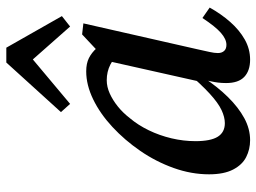

<svg xmlns="http://www.w3.org/2000/svg" viewBox="-122 -677 812 608"><g transform="rotate(-90 284.0 -373.0)"><path d="M144 13Q115 13 90.5 0.5Q66 -12 51 -41Q36 -70 36 -117Q36 -173 56 -229Q76 -285 110 -334.5Q144 -384 186 -423Q228 -462 273.5 -484Q319 -506 362 -506Q387 -506 404 -497.5Q421 -489 435.5 -473Q450 -457 465 -434L426 -397Q406 -418 383.5 -429.5Q361 -441 334 -441Q313 -441 292 -431.5Q271 -422 251 -406Q231 -390 214 -368Q192 -342 175.5 -308Q159 -274 150 -236Q141 -198 141 -160Q141 -112 155 -89.5Q169 -67 198 -67Q217 -67 239.5 -77.5Q262 -88 291.5 -115Q321 -142 362 -190L364 -134H342Q313 -90 280.5 -57Q248 -24 214 -5.5Q180 13 144 13ZM399 13Q364 13 344.5 -5.5Q325 -24 325 -63Q325 -77 326.5 -88.5Q328 -100 330.5 -111.5Q333 -123 335 -133L327 -135L399 -456L414 -458L479 -519L514 -515L432 -154Q427 -131 423.5 -115.5Q420 -100 420 -89Q420 -77 426.5 -69.5Q433 -62 446 -62Q464 -62 484 -79.5Q504 -97 531 -138L564 -115Q544 -79 518.5 -50Q493 -21 463 -4Q433 13 399 13ZM504 -557 376 -702H432L259 -557L233 -586L390 -759H437L537 -583Z"/></g></svg>

Font: Source Serif 4 Medium
Style: Italic
Weight: 500
Italic angle: -12°
Designer: Frank Grießhammer
Foundry: Adobe Systems Incorporated
Version: Version 4.004;hotconv 1.0.116;makeotfexe 2.5.65601